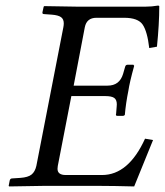

<svg xmlns="http://www.w3.org/2000/svg" viewBox="-20 -669 593 691"><path d="M553.2 -646Q553.2 -583 544.9 -501L517.1 -496.1Q510.3 -555.2 493.7 -580.1Q477.1 -605 426.8 -605H327.1Q292 -605 285.2 -570.8L245.1 -360.8H367.2Q410.2 -360.8 422.9 -402.8L430.2 -428.2Q432.1 -436 439 -436H460L462.9 -432.1Q446.3 -372.1 441.9 -341.8Q433.1 -298.8 429.2 -254.9L423.8 -252H402.8Q395 -252 397.9 -259.8L399.9 -285.2Q400.4 -290 400.4 -293.5Q400.4 -310.1 390.9 -316.7Q381.3 -323.2 358.9 -323.2H236.8L188 -71.8Q187 -65.4 187 -61.5Q187 -39.1 216.8 -39.1H347.2Q442.4 -39.1 502 -169.9L530.8 -165Q518.6 -136.2 462.9 2Q386.7 0 340.8 0H134.8Q102.5 0 13.2 2L11.2 0L15.1 -20Q17.1 -26.9 23.9 -26.9L53.2 -28.8Q81.1 -30.8 93.5 -40.8Q106 -50.8 110.8 -71.8L208 -570.8Q209.5 -578.6 209.5 -585Q209.5 -600.1 199.7 -607.2Q189.9 -614.3 167 -616.2L139.2 -618.2Q131.3 -618.2 132.8 -625L137.2 -645L139.2 -647Q229 -645 259.8 -645H502.9Q525.9 -645 548.8 -648.9Q553.2 -648.9 553.2 -646Z"/></svg>

Font: Linux Libertine
Style: Italic
Weight: 400
Italic angle: -12°
Designer: Philipp H. Poll
Foundry: Philipp H. Poll
Version: Version 5.1.6 ; ttfautohint (v0.9)